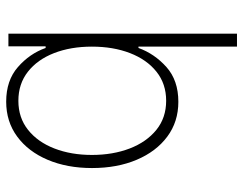

<svg xmlns="http://www.w3.org/2000/svg" viewBox="-104 -490 797 630"><g transform="rotate(-90 295.0 -174.5)"><path d="M500 204.1H457.5V-119.1H453.1Q434.1 -66.4 390.4 -27.3Q346.7 11.7 276.4 11.7Q210.9 11.7 162.1 -24.7Q113.3 -61 86.2 -125Q59.1 -189 59.1 -271.5Q59.1 -353.5 86.2 -417.2Q113.3 -481 162.4 -517.1Q211.4 -553.2 276.9 -553.2Q346.7 -553.2 390.6 -514.6Q434.6 -476.1 453.1 -423.8H458.5V-545.9H500ZM279.8 -28.3Q335.4 -28.3 375.2 -60.1Q415 -91.8 436.3 -147Q457.5 -202.1 457.5 -272Q457.5 -341.3 436.3 -396Q415 -450.7 375.2 -481.9Q335.4 -513.2 279.8 -513.2Q224.1 -513.2 184.3 -481.4Q144.5 -449.7 123.3 -395Q102.1 -340.3 102.1 -272Q102.1 -203.1 123.3 -147.9Q144.5 -92.8 184.3 -60.5Q224.1 -28.3 279.8 -28.3Z"/></g></svg>

Font: Inter Extra Light
Style: Regular
Weight: 200
Designer: Rasmus Andersson
Foundry: rsms
Version: Version 4.000;git-3c8e0fc